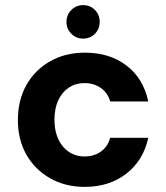

<svg xmlns="http://www.w3.org/2000/svg" viewBox="-20 -719 649 751"><path d="M311 12Q235 12 175.5 -22Q116 -56 83 -114.5Q50 -173 50 -249Q50 -327 83 -386Q116 -445 175.5 -479Q235 -513 312 -513Q409 -513 475 -462.5Q541 -412 560 -322H411Q402 -355 375 -374.5Q348 -394 310 -394Q276 -394 249.5 -376.5Q223 -359 208 -327Q193 -295 193 -251Q193 -218 201.5 -191.5Q210 -165 226 -146Q242 -127 263.5 -117Q285 -107 310 -107Q336 -107 356 -115.5Q376 -124 390.5 -140.5Q405 -157 411 -180H560Q541 -92 474.5 -40Q408 12 311 12ZM305 -568Q278 -568 259 -587Q240 -606 240 -633Q240 -661 259 -680Q278 -699 305 -699Q333 -699 351.5 -680Q370 -661 370 -633Q370 -606 351.5 -587Q333 -568 305 -568Z"/></svg>

Font: DM Sans 17pt ExtraBold
Style: Regular
Weight: 800
Version: Version 4.004;gftools[0.9.30]